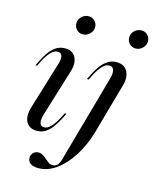

<svg xmlns="http://www.w3.org/2000/svg" viewBox="-120 -694 782 968"><g transform="rotate(15 271.5 -210.0)"><path d="M130.6 -76.6Q121.8 -48.4 125.8 -31Q129.8 -13.7 148.4 -13.7Q165.3 -13.7 182.3 -30.6Q199.2 -47.6 216.1 -79L231.5 -108.9H240.3L222.6 -74.2Q213.7 -57.3 199.6 -36.7Q185.5 -16.1 165.3 -1.6Q145.2 12.9 116.9 12.9Q90.3 12.9 74.2 -0.8Q58.1 -14.5 54.4 -39.1Q50.8 -63.7 60.5 -94.4L134.7 -337.9Q144.4 -366.1 139.9 -383.1Q135.5 -400 117.7 -400Q100 -400 83.1 -383.1Q66.1 -366.1 49.2 -334.7L34.7 -304.8H25.8L43.5 -339.5Q52.4 -357.3 66.1 -377Q79.8 -396.8 100.4 -411.3Q121 -425.8 149.2 -425.8Q175.8 -425.8 191.5 -412.1Q207.3 -398.4 211.3 -374.2Q215.3 -350 204.8 -318.5ZM215.3 -516.9Q196 -516.9 183.1 -530.2Q170.2 -543.5 170.2 -562.9Q170.2 -583.9 185.9 -598.4Q201.6 -612.9 222.6 -612.9Q241.1 -612.9 254 -599.6Q266.9 -586.3 266.9 -566.9Q266.9 -547.6 251.6 -532.3Q236.3 -516.9 215.3 -516.9ZM370.2 -206.5 406.5 -336.3Q415.3 -365.3 410.1 -382.7Q404.8 -400 387.1 -400Q369.4 -400 352.4 -383.1Q335.5 -366.1 318.5 -334.7L304 -304.8H294.4L312.1 -339.5Q321 -357.3 335.1 -377Q349.2 -396.8 369.8 -411.3Q390.3 -425.8 417.7 -425.8Q445.2 -425.8 461.3 -412.1Q477.4 -398.4 482.3 -373.8Q487.1 -349.2 477.4 -317.7L446 -206.5ZM416.9 -103.2 405.6 -62.1Q383.9 13.7 347.6 71Q311.3 128.2 266.5 160.5Q221.8 192.7 173.4 192.7Q146.8 192.7 132.3 182.7Q117.7 172.6 117.7 154Q117.7 137.1 128.2 126.6Q138.7 116.1 154.8 116.1Q167.7 116.1 178.2 122.6Q188.7 129 198.4 137.5Q208.1 146 217.3 152.8Q226.6 159.7 237.9 159.7Q253.2 159.7 262.9 150.4Q272.6 141.1 279 118.5L341.1 -103.2L370.2 -206.5H446ZM491.1 -516.9Q471.8 -516.9 458.9 -530.2Q446 -543.5 446 -562.9Q446 -583.9 461.7 -598.4Q477.4 -612.9 498.4 -612.9Q516.9 -612.9 529.8 -599.6Q542.7 -586.3 542.7 -566.9Q542.7 -547.6 527.4 -532.3Q512.1 -516.9 491.1 -516.9Z"/></g></svg>

Font: Playfair 144pt SemiCondensed
Style: Italic
Weight: 400
Width: 4
Italic angle: -15.6°
Designer: Claus Eggers Sørensen
Foundry: Claus Eggers Sørensen
Version: Version 2.203